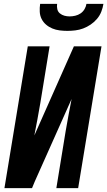

<svg xmlns="http://www.w3.org/2000/svg" viewBox="-20 -975 556 995"><path d="M3 0 124 -735H237L189 -441Q182 -399 174 -357Q166 -315 158 -273L363 -735H506L385 0H272L320 -294Q327 -336 335 -378Q343 -420 351 -462L160 -34L146 0ZM329 -815Q309 -815 289 -817.5Q269 -820 251 -827.5Q233 -835 218.5 -847.5Q204 -860 195.5 -877Q187 -894 186 -914.5Q185 -935 188 -955H276Q274 -941 277 -927.5Q280 -914 290.5 -905.5Q301 -897 314 -893.5Q327 -890 341 -890Q355 -890 370 -893.5Q385 -897 397.5 -905.5Q410 -914 418 -927.5Q426 -941 428 -955H516Q513 -935 505 -914.5Q497 -894 482.5 -877Q468 -860 449.5 -847.5Q431 -835 411 -827.5Q391 -820 370 -817.5Q349 -815 329 -815Z"/></svg>

Font: Iosevka SS18
Style: Bold Italic
Weight: 700
Italic angle: -9°
Monospace: yes
Designer: Belleve Invis
Foundry: Belleve Invis
Version: Version 25.1.1; ttfautohint (v1.8.4)